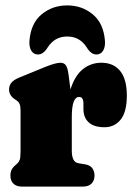

<svg xmlns="http://www.w3.org/2000/svg" viewBox="-20 -690 492 710"><path d="M234 -410.5 240.5 -359Q256.5 -410 286.2 -434Q316 -458 355 -458Q399.5 -458 424.2 -427.8Q449 -397.5 449 -336.5Q449 -276 426.2 -247.8Q403.5 -219.5 366.5 -219.5Q327.5 -219.5 308 -237.5Q288.5 -255.5 288.5 -287V-307.5Q288.5 -331.5 272.5 -331.5Q245.5 -331.5 245.5 -257V-133Q245.5 -90.5 269.5 -86.5L296 -82Q313.5 -79 321.5 -67.8Q329.5 -56.5 329.5 -40.5Q329.5 -22.5 318.5 -11.2Q307.5 0 286.5 0H60Q41 0 29.8 -10.8Q18.5 -21.5 18.5 -40.5Q18.5 -55 24 -64.2Q29.5 -73.5 40 -82L45 -86.5Q50.5 -91.5 53.2 -100Q56 -108.5 56 -133V-278.5Q56 -298 52.2 -306Q48.5 -314 40 -319.5L35.5 -322.5Q13.5 -337 13.5 -359Q13.5 -373.5 22.2 -384.2Q31 -395 52 -403.5L146 -442Q185.5 -458 204 -458Q216.5 -458 223.5 -448.5Q230.5 -439 234 -410.5ZM228.5 -555Q182.5 -555 156.5 -515Q140.5 -488.5 120.5 -488.5Q104 -488.5 95.5 -503Q87 -517.5 89 -540.5Q94.5 -604.5 134.2 -637.2Q174 -670 228.5 -670Q283 -670 322.8 -637.2Q362.5 -604.5 368 -540.5Q370 -517.5 361.5 -503Q353 -488.5 336.5 -488.5Q316.5 -488.5 300.5 -515Q275 -555 228.5 -555Z"/></svg>

Font: Fraunces 144pt SuperSoft Black
Style: Regular
Weight: 900
Version: Version 1.000;[b76b70a41]